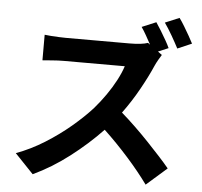

<svg xmlns="http://www.w3.org/2000/svg" viewBox="-61 -930 1121 1063"><g transform="rotate(5 500.0 -399.0)"><path d="M768 -832Q781 -813 796.5 -787.5Q812 -762 826 -737.5Q840 -713 848 -695L791 -671L814 -654Q808 -645 797 -626Q786 -607 779 -591Q754 -533 713 -459Q672 -385 622 -317Q659 -285 699 -246.5Q739 -208 776.5 -168.5Q814 -129 846.5 -93.5Q879 -58 901 -31L787 69Q738 1 672 -73Q606 -147 535 -214Q456 -131 359 -56.5Q262 18 159 66L56 -42Q137 -72 213 -119.5Q289 -167 354 -222Q419 -277 466 -329Q499 -367 529 -410Q559 -453 581.5 -496Q604 -539 615 -574H276Q245 -574 209.5 -571Q174 -568 158 -567V-709Q172 -707 194 -705.5Q216 -704 238.5 -703Q261 -702 276 -702H629Q698 -702 732 -714L744 -705Q731 -729 717 -754Q703 -779 689 -799ZM894 -867Q908 -848 923 -823Q938 -798 952 -773.5Q966 -749 975 -731L896 -697Q880 -728 857.5 -767Q835 -806 815 -834Z"/></g></svg>

Font: Chiron Sans HK TT
Style: Bold
Weight: 700
Designer: Ryoko NISHIZUKA 西塚涼子 (kana, bopomofo & ideographs); Paul D. Hunt (Latin, Greek & Cyrillic); Sandoll Communications 산돌커뮤니
Foundry: Adobe
Version: Version 2.022;hotconv 1.0.109;makeotfexe 2.5.65596